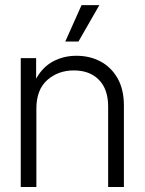

<svg xmlns="http://www.w3.org/2000/svg" viewBox="-20 -748 579 768"><path d="M125.5 -313V0H63V-515.6H124.5V-433.1Q150.4 -480 192.4 -502.4Q234.4 -524.9 285.6 -524.9Q339.4 -524.9 382.3 -502Q425.3 -479 450.4 -434.6Q475.6 -390.1 475.6 -325.7V0H412.6V-321.8Q412.6 -391.1 375.7 -428.7Q338.9 -466.3 275.4 -466.3Q212.4 -466.3 168.9 -427.7Q125.5 -389.2 125.5 -313ZM241.2 -582 306.2 -727.5H377.4L293.9 -582Z"/></svg>

Font: Inter Display Light
Style: Regular
Weight: 300
Designer: Rasmus Andersson
Foundry: rsms
Version: Version 4.000;git-a52131595